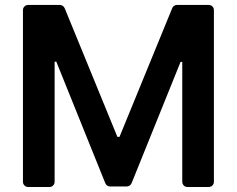

<svg xmlns="http://www.w3.org/2000/svg" viewBox="-20 -747 946 767"><path d="M71.7 -20.6V-706.7Q71.7 -715.2 77.8 -721.2Q83.8 -727.3 92.3 -727.3H219.1Q225.1 -727.3 230.5 -723.7Q235.8 -720.2 238.3 -714.5L448.9 -200.3H457.4L668 -714.5Q670.5 -720.5 675.6 -723.9Q680.8 -727.3 687.1 -727.3H813.6Q822.4 -727.3 828.5 -721.2Q834.5 -715.2 834.5 -706.7V-20.6Q834.5 -12.1 828.5 -6Q822.4 0 813.6 0H728.7Q720.2 0 714.1 -6Q708.1 -12.1 708.1 -20.6V-499.6H701.3L505.7 -15.3Q503.2 -9.2 497.9 -5.7Q492.5 -2.1 486.2 -2.1H419.7Q413.4 -2.1 408.2 -5.7Q403.1 -9.2 400.6 -15.3L204.9 -500.7H198.2V-20.6Q198.2 -12.1 192.1 -6Q186.1 0 177.2 0H92.3Q83.8 0 77.8 -6Q71.7 -12.1 71.7 -20.6Z"/></svg>

Font: DeltaSans SemiBold
Style: Regular
Weight: 600
Designer: Rasmus Andersson
Foundry: rsms
Version: Version 3.012